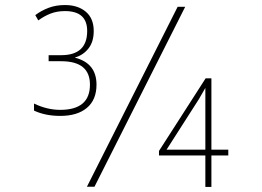

<svg xmlns="http://www.w3.org/2000/svg" viewBox="-20 -741 1040 762"><path d="M355 0 715 -714H685L325 0ZM819 1V-124H886V-147H819V-430H796L611 -142V-124H795V1ZM641 -147 769 -347Q785 -374 795 -392V-147ZM363 -405Q363 -490 278 -512V-513Q310 -522 331 -548.5Q352 -575 352 -618Q352 -668 320.5 -694.5Q289 -721 238 -721Q202 -721 173 -710Q144 -699 120 -681L132 -660Q155 -677 180.5 -687Q206 -697 238 -697Q326 -697 326 -618Q326 -522 223 -522H173V-498H223Q337 -498 337 -405Q337 -305 219 -305Q167 -305 115 -330V-302Q160 -281 219 -281Q287 -281 325 -313Q363 -345 363 -405Z"/></svg>

Font: Noto Sans Mono UI Condensed Thin
Style: Regular
Weight: 250
Width: 3
Designer: Monotype Design team
Foundry: Monotype Imaging Inc.
Version: 1.000